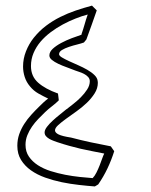

<svg xmlns="http://www.w3.org/2000/svg" viewBox="-20 -651 540 687"><path d="M271.5 -528.3Q278.3 -547.9 282.7 -563.7Q287.1 -579.6 293.9 -599.1Q273.4 -593.8 250.5 -584.7Q227.5 -575.7 204.8 -563.5Q182.1 -551.3 161.6 -535.9Q141.1 -520.5 125.2 -502Q109.4 -483.4 100.1 -461.4Q90.8 -439.5 90.8 -414.6Q90.8 -377.9 116.5 -355.2Q142.1 -332.5 187.5 -316.4Q188.5 -310.1 189 -304.2Q189.5 -298.3 190.4 -292Q179.2 -280.8 166.5 -271.2Q153.8 -261.7 141.1 -249.5Q129.4 -238.3 116.9 -225.3Q104.5 -212.4 94.5 -198Q84.5 -183.6 77.9 -167.2Q71.3 -150.9 71.3 -132.8Q71.3 -108.4 83.5 -90.6Q95.7 -72.8 115.7 -59.8Q135.7 -46.9 161.4 -38.8Q187 -30.8 213.6 -25.6Q240.2 -20.5 265.9 -17.8Q291.5 -15.1 311.5 -13.7Q318.8 -21 325.2 -33.7Q331.5 -46.4 336.7 -59.6Q341.8 -72.8 345.9 -84.5Q350.1 -96.2 353 -101.6Q329.1 -106.4 308.3 -110.4Q287.6 -114.3 267.8 -118.9Q248 -123.5 227.8 -129.2Q207.5 -134.8 184.1 -142.6Q178.2 -144.5 170.7 -147.5Q163.1 -150.4 156.2 -154.3Q149.4 -158.2 144.5 -163.8Q139.6 -169.4 139.6 -177.2Q139.6 -186 147.9 -197Q156.2 -208 168.5 -219.2Q180.7 -230.5 194.3 -241.2Q208 -252 218.3 -260.7V-260.3Q227.5 -267.6 241.7 -278.6Q255.9 -289.6 269 -302.7Q282.2 -315.9 291.7 -330.6Q301.3 -345.2 301.3 -360.4Q301.3 -369.1 295.2 -375.7Q289.1 -382.3 280.5 -386.7Q272 -391.1 263.4 -393.8Q254.9 -396.5 250 -398.4Q235.4 -404.3 219 -410.2Q202.6 -416 188.7 -422.6Q174.8 -429.2 165.8 -436.5Q156.7 -443.8 156.7 -452.6Q156.7 -465.3 168.9 -476.6Q181.2 -487.8 199 -497.3Q216.8 -506.8 236.8 -514.4Q256.8 -522 272 -526.9ZM280.3 -499Q271.5 -495.6 256.6 -491.9Q241.7 -488.3 227.1 -483.4Q212.4 -478.5 201.9 -472.2Q191.4 -465.8 191.4 -457Q191.4 -451.7 201.4 -445.6Q211.4 -439.5 226.3 -432.6Q241.2 -425.8 259 -418Q276.9 -410.2 292.2 -401.4Q307.6 -392.6 318.1 -382.3Q328.6 -372.1 329.6 -360.4Q329.6 -358.9 329.8 -357.4Q330.1 -356 330.1 -355Q330.1 -335 318.6 -316.9Q307.1 -298.8 290.3 -282.7Q273.4 -266.6 253.4 -252.4Q233.4 -238.3 216.6 -226.1Q199.7 -213.9 188.2 -203.4Q176.8 -192.9 176.8 -184.6Q176.8 -176.3 189.7 -169.9Q202.6 -163.6 234.4 -158.7Q269.5 -149.4 304.9 -141.8Q340.3 -134.3 376.5 -127.4Q379.4 -123 382.6 -118.7Q385.7 -114.3 388.7 -109.9Q378.4 -77.6 364.5 -48.3Q350.6 -19 331.5 8.8Q328.6 10.7 325.4 12.5Q322.3 14.2 319.3 16.1Q293.5 14.2 262.7 10.7Q231.9 7.3 201.2 1Q170.4 -5.4 141.6 -15.6Q112.8 -25.9 90.8 -41.5Q68.8 -57.1 55.4 -78.6Q42 -100.1 42 -129.4Q42 -151.4 48.8 -170.9Q55.7 -190.4 66.7 -207.5Q77.6 -224.6 91.8 -240.2Q106 -255.9 120.6 -270Q128.4 -277.8 136 -284.9Q143.6 -292 152.3 -298.3Q134.8 -306.6 117.4 -316.4Q100.1 -326.2 87.4 -341.8Q74.2 -357.4 68.4 -375.7Q62.5 -394 62.5 -413.1Q62.5 -440.9 73 -467.5Q83.5 -494.1 100.6 -515.6Q120.6 -540.5 144.5 -558.6Q168.5 -576.7 195.3 -590.1Q222.2 -603.5 251 -613.3Q279.8 -623 309.1 -630.9Q317.9 -622.6 326.2 -613.8Q316.9 -587.4 307.9 -561.8Q298.8 -536.1 289.1 -509.8Z"/></svg>

Font: XB Kayhan Pook
Style: Regular
Weight: 700
Designer: Behnam
Foundry: Irmug
Version: Version 7.300 2009